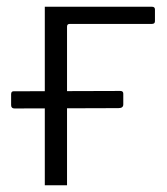

<svg xmlns="http://www.w3.org/2000/svg" viewBox="-20 -550 495 570"><path d="M431 -479H187Q179 -479 179 -471V0H113V-530H431Q440 -530 440 -522V-487Q440 -479 431 -479ZM23 -228Q18 -228 15.5 -230.5Q13 -233 13 -238V-270Q13 -279 20 -279L337 -280Q346 -280 346 -272V-240Q346 -229 332 -229Z"/></svg>

Font: Libre Franklin Light
Style: Regular
Weight: 300
Designer: Pablo Impallari, Rodrigo Fuenzalida, Nhung Nguyen
Foundry: Impallari Type
Version: Version 3.000